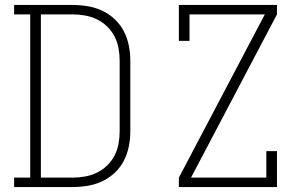

<svg xmlns="http://www.w3.org/2000/svg" viewBox="-20 -755 1240 775"><path d="M37 0V-38H102V-697H37V-735H272Q303 -735 333.5 -730Q364 -725 392 -712Q420 -699 443 -677.5Q466 -656 480 -628.5Q494 -601 500 -571Q506 -541 506 -510V-225Q506 -194 500 -164Q494 -134 480 -106.5Q466 -79 443 -57.5Q420 -36 392 -23Q364 -10 333.5 -5Q303 0 272 0ZM145 -38H272Q298 -38 323 -42.5Q348 -47 371 -58Q394 -69 412.5 -87Q431 -105 442.5 -127.5Q454 -150 458.5 -175Q463 -200 463 -225V-510Q463 -535 458.5 -560Q454 -585 442.5 -607.5Q431 -630 412.5 -648Q394 -666 371 -677Q348 -688 323 -692.5Q298 -697 272 -697H145ZM702 0V-38L1049 -697H745V-590H702V-735H1098V-697L751 -38H1055V-145H1098V0Z"/></svg>

Font: Iosevka Etoile Extralight
Style: Regular
Weight: 200
Designer: Belleve Invis
Foundry: Belleve Invis
Version: Version 22.1.2; ttfautohint (v1.8.4)